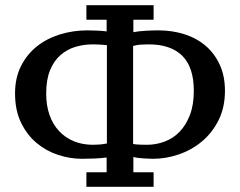

<svg xmlns="http://www.w3.org/2000/svg" viewBox="-20 -720 925 740"><path d="M317 -603Q332 -603 354.5 -602Q377 -601 391 -599V-644H313V-700H572V-644H494V-596Q514 -600 542.5 -601.5Q571 -603 590 -603Q644 -603 691 -588Q738 -573 772.5 -543.5Q807 -514 827 -470.5Q847 -427 847 -370Q847 -306 822.5 -257Q798 -208 758.5 -175Q719 -142 669.5 -125Q620 -108 570 -108Q564 -108 554 -108.5Q544 -109 533 -109.5Q522 -110 511.5 -111.5Q501 -113 494 -115V-56H572V0H313V-56H391V-113Q369 -110 343 -109Q317 -108 295 -108Q250 -108 204 -123Q158 -138 121 -169Q84 -200 61 -247.5Q38 -295 38 -360Q38 -420 61 -465.5Q84 -511 122.5 -541.5Q161 -572 211.5 -587.5Q262 -603 317 -603ZM553 -549Q536 -549 522 -548Q508 -547 493 -543V-165Q504 -163 520 -162.5Q536 -162 546 -162Q582 -162 615 -174.5Q648 -187 672.5 -212.5Q697 -238 712 -277Q727 -316 727 -370Q727 -461 682.5 -505Q638 -549 553 -549ZM338 -162Q352 -162 364 -163Q376 -164 392 -167V-546Q363 -549 338 -549Q303 -549 271 -539.5Q239 -530 213.5 -508Q188 -486 173 -449.5Q158 -413 158 -360Q158 -313 171 -276.5Q184 -240 208 -214.5Q232 -189 265 -175.5Q298 -162 338 -162Z"/></svg>

Font: PT Serif Caption
Style: Regular
Weight: 400
Designer: A.Korolkova, O.Umpeleva, V.Yefimov
Foundry: ParaType Ltd
Version: Version 1.000W OFL